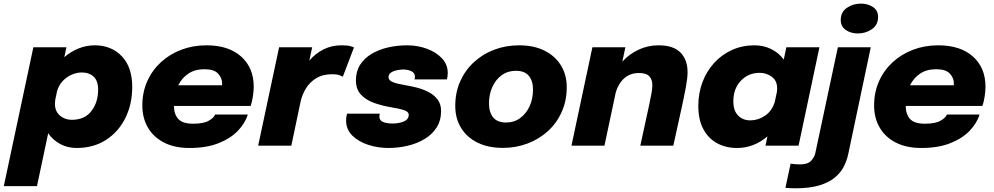

<svg xmlns="http://www.w3.org/2000/svg" viewBox="-68 -786 5362 1036"><path d="M-47.5 218.5 112 -531H290.5L279 -477.5Q314.5 -508 356.5 -524.8Q398.5 -541.5 443.5 -541.5Q532.5 -541.5 589 -482.8Q645.5 -424 645.5 -317Q645.5 -223.5 608.2 -148.8Q571 -74 503.5 -30.8Q436 12.5 345.5 12.5Q296.5 12.5 256.8 -9Q217 -30.5 192 -67L131.5 218.5ZM228.5 -226Q228.5 -185 255.5 -162.2Q282.5 -139.5 319 -139.5Q389 -139.5 425.2 -186.8Q461.5 -234 461.5 -302Q461.5 -350 437.2 -372.5Q413 -395 373 -395Q347 -395 319.8 -383.5Q292.5 -372 271 -349.5Q249.5 -327 240 -294.5L230 -247Q228.5 -234.5 228.5 -226Z M1269 -168Q1255 -121.5 1215.5 -80.2Q1176 -39 1110.8 -13.2Q1045.5 12.5 955 12.5Q874 12.5 817 -16.8Q760 -46 730 -97.8Q700 -149.5 700 -217Q700 -288 726.5 -347.5Q753 -407 800.5 -450.5Q848 -494 910.8 -517.8Q973.5 -541.5 1046 -541.5Q1165.5 -541.5 1233.2 -481Q1301 -420.5 1301 -318Q1301 -294.5 1296.5 -265.2Q1292 -236 1284.5 -214.5H870.5Q871 -169.5 894 -144Q917 -118.5 974.5 -118.5Q1030.5 -118.5 1058.8 -134.8Q1087 -151 1092.5 -168ZM1034.5 -412.5Q984 -412.5 948.8 -389Q913.5 -365.5 894 -326H1130Q1130.5 -331 1130.5 -336Q1130.5 -365 1108.8 -388.8Q1087 -412.5 1034.5 -412.5Z M1325 0 1438 -531H1616.5L1601 -459Q1634 -497.5 1677.8 -519.5Q1721.5 -541.5 1774 -541.5Q1806.5 -541.5 1822.5 -537Q1838.5 -532.5 1842 -530L1782 -372.5Q1778 -375 1763.8 -380.2Q1749.5 -385.5 1726 -385.5Q1673.5 -385.5 1638 -363.8Q1602.5 -342 1582.2 -308Q1562 -274 1554 -238L1504 0Z M2027.5 12.5Q1972 12.5 1919.8 -4.2Q1867.5 -21 1833.5 -54Q1799.5 -87 1799.5 -136Q1799.5 -146.5 1801.2 -156.5Q1803 -166.5 1804.5 -172.5H1981.5Q1979 -164 1979 -157Q1979 -137 1998.2 -128.2Q2017.5 -119.5 2051.5 -119.5Q2069.5 -119.5 2089.8 -123.8Q2110 -128 2123.8 -138.2Q2137.5 -148.5 2137.5 -166.5Q2137.5 -183 2112.5 -191.5Q2087.5 -200 2035.5 -208.5Q1992 -216 1949.8 -231Q1907.5 -246 1880 -275Q1852.5 -304 1852.5 -353Q1852.5 -401.5 1875.5 -437Q1898.5 -472.5 1937.8 -495.8Q1977 -519 2026.5 -530.2Q2076 -541.5 2128.5 -541.5Q2184.5 -541.5 2234.8 -523.2Q2285 -505 2316.5 -471.5Q2348 -438 2348 -392Q2348 -382 2346.5 -372.5Q2345 -363 2343.5 -357.5H2168.5Q2171 -364 2171 -372Q2171 -392.5 2151.5 -401.8Q2132 -411 2109 -411Q2093.5 -411 2074.5 -407.2Q2055.5 -403.5 2042 -394.5Q2028.5 -385.5 2028.5 -369.5Q2028.5 -352 2052 -342.8Q2075.5 -333.5 2118 -326.5Q2145.5 -322 2179 -313.8Q2212.5 -305.5 2242.8 -290.2Q2273 -275 2292.5 -250Q2312 -225 2312 -187Q2312 -136 2288 -98.2Q2264 -60.5 2223.2 -36Q2182.5 -11.5 2131.5 0.5Q2080.5 12.5 2027.5 12.5Z M2644.5 12Q2566 12 2508.5 -16.5Q2451 -45 2419.8 -96Q2388.5 -147 2388.5 -215Q2388.5 -287 2415 -346.8Q2441.5 -406.5 2488.8 -450.2Q2536 -494 2598.8 -517.8Q2661.5 -541.5 2733.5 -541.5Q2812 -541.5 2869.5 -513Q2927 -484.5 2958.5 -433.5Q2990 -382.5 2990 -315.5Q2990 -243 2963.2 -182.8Q2936.5 -122.5 2889 -79Q2841.5 -35.5 2779 -11.8Q2716.5 12 2644.5 12ZM2663 -125Q2706.5 -125 2739 -149Q2771.5 -173 2789.8 -213.2Q2808 -253.5 2808 -302.5Q2808 -349.5 2785.5 -376.8Q2763 -404 2715.5 -404Q2671.5 -404 2639 -380.2Q2606.5 -356.5 2588.5 -316.5Q2570.5 -276.5 2570.5 -228Q2570.5 -180 2593 -152.5Q2615.5 -125 2663 -125Z M3015.5 0 3128.5 -531H3306.5L3290 -453.5Q3328 -495 3378.2 -518.2Q3428.5 -541.5 3485 -541.5Q3566 -541.5 3604 -502.2Q3642 -463 3642 -397Q3642 -365 3633.2 -317.8Q3624.5 -270.5 3609 -199.5L3565 0H3387L3434 -216Q3443 -257.5 3447.5 -283.8Q3452 -310 3452 -327.5Q3452 -355.5 3436.2 -373.8Q3420.5 -392 3379.5 -392Q3332.5 -392 3300.5 -363.8Q3268.5 -335.5 3254.5 -287.5L3193.5 0Z M3909 12.5Q3848.5 12.5 3801.2 -13.2Q3754 -39 3727 -89.5Q3700 -140 3700 -215Q3700 -283 3722.2 -342.2Q3744.5 -401.5 3785.2 -446.2Q3826 -491 3881.5 -516.2Q3937 -541.5 4003.5 -541.5Q4052 -541.5 4093.2 -521.2Q4134.5 -501 4161 -464.5L4175 -531H4353.5L4241 0H4062.5L4073 -50Q3999.5 12.5 3909 12.5ZM3889 -240Q3889 -188.5 3914.8 -162.5Q3940.5 -136.5 3980.5 -136.5Q4022.5 -136.5 4060 -161.8Q4097.5 -187 4112.5 -236L4124 -289.5Q4125.5 -300 4125.5 -308Q4125.5 -350.5 4096.5 -371.8Q4067.5 -393 4031.5 -393Q3970 -393 3929.5 -350.2Q3889 -307.5 3889 -240Z M4561 -605.5Q4523 -605.5 4495.8 -624.2Q4468.5 -643 4468.5 -678Q4468.5 -721 4501.8 -743.8Q4535 -766.5 4577.5 -766.5Q4615 -766.5 4642.5 -748Q4670 -729.5 4670 -694.5Q4670 -651.5 4636.5 -628.5Q4603 -605.5 4561 -605.5ZM4222.5 230Q4207.5 230 4193.5 229.2Q4179.5 228.5 4170 227.5L4198 97Q4207.5 98.5 4220.8 99.8Q4234 101 4250 101Q4291 101 4309 81Q4327 61 4331 41.5L4453 -531H4630.5L4509 45.5Q4502 78 4486 110.8Q4470 143.5 4438.5 170.5Q4407 197.5 4354.5 213.8Q4302 230 4222.5 230Z M5217.5 -168Q5203.5 -121.5 5164 -80.2Q5124.5 -39 5059.2 -13.2Q4994 12.5 4903.5 12.5Q4822.5 12.5 4765.5 -16.8Q4708.5 -46 4678.5 -97.8Q4648.5 -149.5 4648.5 -217Q4648.5 -288 4675 -347.5Q4701.5 -407 4749 -450.5Q4796.5 -494 4859.2 -517.8Q4922 -541.5 4994.5 -541.5Q5114 -541.5 5181.8 -481Q5249.5 -420.5 5249.5 -318Q5249.5 -294.5 5245 -265.2Q5240.5 -236 5233 -214.5H4819Q4819.5 -169.5 4842.5 -144Q4865.5 -118.5 4923 -118.5Q4979 -118.5 5007.2 -134.8Q5035.5 -151 5041 -168ZM4983 -412.5Q4932.5 -412.5 4897.2 -389Q4862 -365.5 4842.5 -326H5078.5Q5079 -331 5079 -336Q5079 -365 5057.2 -388.8Q5035.5 -412.5 4983 -412.5Z"/></svg>

Font: Epilogue ExtraBold
Style: Italic
Weight: 800
Italic angle: -12°
Designer: Tyler Finck
Foundry: Etcetera Type Co
Version: Version 2.111; ttfautohint (v1.8.3)